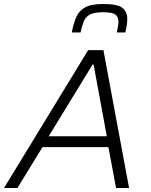

<svg xmlns="http://www.w3.org/2000/svg" viewBox="-41 -938 753 958"><path d="M-21 0 399 -688H475L603 0H538L500 -204H171L46 0ZM202 -258H492L426 -616H421ZM317 -776Q325 -817 338 -849.5Q351 -882 381.5 -900Q412 -918 474 -918Q546 -918 570 -898.5Q594 -879 594 -845Q594 -829 591.5 -812Q589 -795 584 -776H542Q545 -792 547.5 -805.5Q550 -819 550 -831Q550 -854 534.5 -865.5Q519 -877 473 -877Q429 -877 407.5 -865.5Q386 -854 377 -831.5Q368 -809 361 -776Z"/></svg>

Font: Saira Light
Style: Italic
Weight: 300
Italic angle: -12°
Designer: Hector Gatti with collaboration of the Omnibus-Type team
Foundry: Omnibus-Type
Version: Version 1.100; ttfautohint (v1.8.3)